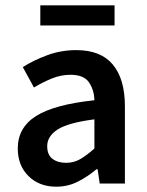

<svg xmlns="http://www.w3.org/2000/svg" viewBox="-20 -692 556 724"><path d="M192 12Q128 12 87.5 -28Q47 -68 47 -132Q47 -211 116 -254.5Q185 -298 336 -314Q335 -353 315.5 -381.5Q296 -410 246 -410Q210 -410 175.5 -396Q141 -382 108 -362L66 -439Q107 -465 158.5 -484Q210 -503 268 -503Q360 -503 405.5 -448.5Q451 -394 451 -291V0H356L348 -54H344Q311 -26 273.5 -7Q236 12 192 12ZM229 -78Q259 -78 283.5 -92.5Q308 -107 336 -132V-242Q236 -229 197 -203.5Q158 -178 158 -141Q158 -108 178 -93Q198 -78 229 -78ZM132 -596V-672H412V-596Z"/></svg>

Font: Source Sans Pro SemiBold
Style: Regular
Weight: 600
Designer: Paul D. Hunt
Foundry: Adobe Systems Incorporated
Version: Version 2.045;hotconv 1.0.109;makeotfexe 2.5.65596